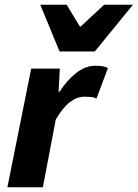

<svg xmlns="http://www.w3.org/2000/svg" viewBox="-20 -786 578 806"><path d="M11 0 111 -498H231L226 -401H230Q260 -448 299 -479Q338 -510 380 -510Q400 -510 413 -507.5Q426 -505 433 -500L385 -372Q375 -378 360.5 -379Q346 -380 334 -380Q303 -380 273.5 -357.5Q244 -335 214 -284L160 0ZM230 -570 149 -766H260L315 -675H319L417 -766H538L378 -570Z"/></svg>

Font: Source Sans 3 ExtraBold
Style: Italic
Weight: 800
Italic angle: -11°
Version: Version 3.052;hotconv 1.1.0;makeotfexe 2.6.0